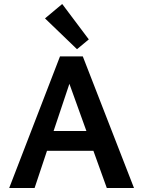

<svg xmlns="http://www.w3.org/2000/svg" viewBox="-20 -940 716 960"><path d="M424 -743 365 -694 205 -848 291 -920ZM514 0 447 -186H215L153 0H26L280 -658H394L650 0ZM248 -285H412L327 -521Z"/></svg>

Font: EauTest
Style: Bold
Weight: 700
Designer: Christian Thalmann (Catharsis Fonts)
Version: Version 0.001;PS 000.001;hotconv 1.0.88;makeotf.lib2.5.64775